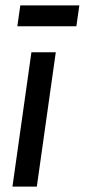

<svg xmlns="http://www.w3.org/2000/svg" viewBox="-20 -689 313 709"><path d="M26 0 96 -496H186L116 0ZM44 -592 55 -669H273L262 -592Z"/></svg>

Font: Host Grotesk
Style: Italic
Weight: 400
Italic angle: -8°
Designer: Doğukan Karapınar based on Poppins by Indian Type Foundry, Jonny Pinhorn
Foundry: Element Type
Version: Version 1.001; ttfautohint (v1.8.4.7-5d5b)